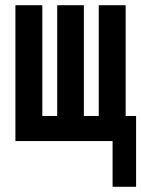

<svg xmlns="http://www.w3.org/2000/svg" viewBox="-20 -540 541 735"><path d="M411 175V0H39V-520H142V-96H199V-520H301V-96H358V-520H461V-96H501V175Z"/></svg>

Font: Iosevka Curly
Style: Bold
Weight: 700
Monospace: yes
Designer: Belleve Invis
Foundry: Belleve Invis
Version: Version 22.1.2; ttfautohint (v1.8.4)